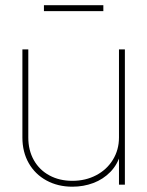

<svg xmlns="http://www.w3.org/2000/svg" viewBox="-20 -704 561 732"><path d="M65.4 -179.7V-515.6H87.9V-179.7Q87.9 -130.9 109.1 -93.3Q130.4 -55.7 168.5 -35.2Q206.5 -14.6 255.9 -14.6Q306.2 -14.6 346.7 -35.9Q387.2 -57.1 410.4 -95Q433.6 -132.8 433.6 -179.7V-515.6H456.1V0H433.6V-117.2H439.5Q428.2 -76.7 400.9 -48.6Q373.5 -20.5 335.9 -6.3Q298.3 7.8 255.9 7.8Q200.7 7.8 157.2 -15.9Q113.8 -39.6 89.6 -82Q65.4 -124.5 65.4 -179.7ZM374 -661.6H147.5V-684.1H374Z"/></svg>

Font: Intratopia Thin
Style: Regular
Weight: 100
Designer: Rasmus Andersson
Foundry: rsms
Version: Version 3.000;Glyphs 3.2.3 (3260)